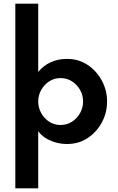

<svg xmlns="http://www.w3.org/2000/svg" viewBox="-20 -770 637 1040"><path d="M63 250V-750H187V-380Q214 -414 254 -432.5Q294 -451 343 -451Q406 -451 454.5 -418.5Q503 -386 531.5 -333.5Q560 -281 560 -220Q560 -159 531.5 -106.5Q503 -54 454.5 -22Q406 10 343 10Q310 10 279.5 1Q249 -8 225 -23.5Q201 -39 187 -60V250ZM308 -93Q343 -93 370.5 -111Q398 -129 414 -158Q430 -187 430 -220Q430 -254 414 -282.5Q398 -311 370.5 -329Q343 -347 308 -347Q273 -347 246 -329Q219 -311 203 -282.5Q187 -254 187 -220Q187 -187 203 -158Q219 -129 246 -111Q273 -93 308 -93Z"/></svg>

Font: Teachers SemiBold
Style: Regular
Weight: 600
Version: Version 1.001